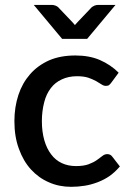

<svg xmlns="http://www.w3.org/2000/svg" viewBox="-20 -740 520 768"><path d="M454.6 -449.2 425.8 -410.2Q420.4 -402.8 416.5 -399.9Q412.6 -396.5 403.3 -396.5Q395 -396.5 386.2 -402.3Q369.1 -412.6 363.8 -416Q347.7 -424.3 333 -429.2Q314.5 -435.1 288.1 -435.1Q253.9 -435.1 227.1 -422.4Q199.7 -409.7 183.1 -387.2Q165 -363.8 156.7 -330.6Q147.5 -294.9 147.5 -255.4Q147.5 -213.9 157.2 -179.2Q167 -145.5 184.6 -122.6Q202.1 -99.1 227.5 -87.4Q252.4 -75.7 284.2 -75.7Q314.5 -75.7 334.5 -83Q354 -90.3 367.2 -99.6Q377.9 -106.9 389.6 -116.2Q398.4 -123.5 409.2 -123.5Q421.9 -123.5 429.2 -113.3L459.5 -74.2Q440.9 -52.2 418.5 -36.1Q397.5 -21.5 371.1 -11.2Q342.3 -0.5 318.8 2.9Q292 7.3 264.6 7.3Q216.3 7.3 175.8 -10.7Q134.8 -28.3 104 -62Q73.2 -95.7 55.7 -144.5Q37.6 -192.9 37.6 -255.4Q37.6 -311.5 53.7 -360.4Q69.3 -407.7 100.6 -443.4Q130.9 -478 176.3 -498.5Q221.2 -518.1 281.7 -518.1Q337.4 -518.1 379.4 -500Q422.9 -481 454.6 -449.2ZM370.1 -720.2H441.9L328.6 -584.5H228.5L115.2 -720.2H189.5Q194.8 -720.2 202.6 -717.3Q207.5 -715.3 211.9 -711.9L270 -650.9Q270.5 -650.4 274.2 -646.2Q277.8 -642.1 279.8 -639.6Q280.8 -641.1 282.7 -643.3Q284.7 -645.5 285.2 -646Q286.1 -646.5 287.6 -648.4Q289.1 -650.4 289.6 -650.9L347.7 -711.9Q352.5 -714.8 357.4 -717.3Q365.2 -720.2 370.1 -720.2Z"/></svg>

Font: Lato-SemiBold
Style: Regular
Weight: 500
Designer: Lukasz Dziedzic with Adam Twardoch and Botio Nikoltchev
Foundry: tyPoland Lukasz Dziedzic
Version: ""